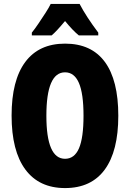

<svg xmlns="http://www.w3.org/2000/svg" viewBox="-20 -998 661 977"><path d="M582 -409Q582 -229 513 -135Q444 -41 311 -41Q179 -41 109 -135.5Q39 -230 39 -410Q39 -589 108.5 -682.5Q178 -776 311 -776Q445 -776 513.5 -683Q582 -590 582 -409ZM216 -409Q216 -190 311 -190Q359 -190 382 -243.5Q405 -297 405 -409Q405 -522 381.5 -576Q358 -630 311 -630Q216 -630 216 -409ZM385 -978Q419 -913 480 -832V-818H381Q351 -842 311 -891Q267 -838 243 -818H142V-832Q156 -849 175 -877Q194 -905 212 -933Q230 -961 238 -978Z"/></svg>

Font: Noto Sans Tamil UI ExtraCondensed Black
Style: Regular
Weight: 900
Width: 2
Designer: Jelle Bosma - Monotype Design Team
Foundry: Monotype Imaging Inc.
Version: Version 2.004; ttfautohint (v1.8.4.7-5d5b)